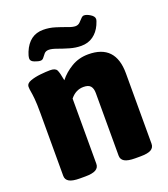

<svg xmlns="http://www.w3.org/2000/svg" viewBox="-132 -804 785 899"><g transform="rotate(-20 260.5 -354.5)"><path d="M111 2Q75 2 58.5 -7.5Q42 -17 42 -36V-349Q42 -396 39.5 -421Q37 -446 34.5 -459Q32 -472 32 -483Q32 -500 54 -508Q76 -516 104.5 -519Q133 -522 153 -522Q179 -522 186 -508.5Q193 -495 200 -455Q224 -486 261.5 -508.5Q299 -531 346 -531Q482 -531 482 -387V-36Q482 -17 466 -7.5Q450 2 413 2H387Q351 2 334.5 -7.5Q318 -17 318 -36V-348Q318 -371 308 -383Q298 -395 273 -395Q234 -395 207 -361V-36Q207 -17 190.5 -7.5Q174 2 138 2ZM127 -579Q116 -579 98 -586Q80 -593 80 -606Q80 -613 82.5 -622Q85 -631 88 -638Q118 -711 187 -711Q217 -711 246 -702Q275 -693 298.5 -684Q322 -675 336 -675Q349 -675 358 -683.5Q367 -692 374.5 -700.5Q382 -709 390 -709Q403 -709 420.5 -698Q438 -687 438 -674Q438 -666 429 -646Q415 -615 390 -597Q365 -579 330 -579Q302 -579 273 -587.5Q244 -596 219.5 -605Q195 -614 180 -614Q165 -614 157 -605Q149 -596 143 -587.5Q137 -579 127 -579Z"/></g></svg>

Font: Asap Semi Condensed ExtraBold
Style: Regular
Weight: 800
Width: 4
Designer: Pablo Cosgaya
Foundry: Omnibus-Type
Version: Version 3.001; ttfautohint (v1.8.4.7-5d5b)